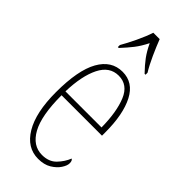

<svg xmlns="http://www.w3.org/2000/svg" viewBox="-247 -815 873 873"><g transform="rotate(45 189.5 -378.0)"><path d="M205 10Q133 10 90.5 -61Q48 -132 48 -262Q48 -403 87 -472.5Q126 -542 197 -542Q266 -542 301 -474.5Q336 -407 336 -291V-270H76Q76 -140 110.5 -77.5Q145 -15 205 -15Q249 -15 274.5 -41.5Q300 -68 312 -99Q316 -97 318.5 -92Q321 -87 321 -77Q321 -62 307.5 -41.5Q294 -21 268.5 -5.5Q243 10 205 10ZM308 -295Q307 -394 281.5 -455.5Q256 -517 197 -517Q139 -517 109 -457Q79 -397 76 -295ZM102 -619Q119 -648 139 -690Q159 -732 170 -766H211Q224 -732 243 -690Q262 -648 280 -619V-606H274Q246 -635 227.5 -660Q209 -685 192 -721Q174 -685 154.5 -660Q135 -635 108 -606H102Z"/></g></svg>

Font: Noto Serif Georgian ExtraCondensed Thin
Style: Regular
Weight: 100
Width: 2
Designer: Monotype Design Team, Akaki Razmadze
Foundry: Google LLC
Version: Version 2.003; ttfautohint (v1.8.4.7-5d5b)